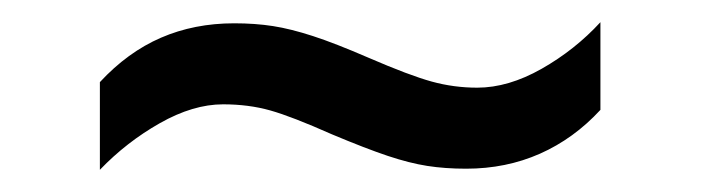

<svg xmlns="http://www.w3.org/2000/svg" viewBox="-20 -409 632 173"><path d="M70 -335Q95 -362 125 -375Q155 -388 191 -388Q210 -388 226 -385.5Q242 -383 262 -376.5Q282 -370 312 -357Q349 -341 369 -335.5Q389 -330 410 -330Q438 -330 468 -347Q498 -364 521 -389V-310Q497 -284 466.5 -270.5Q436 -257 400 -257Q381 -257 365 -259.5Q349 -262 329.5 -268.5Q310 -275 279 -288Q243 -304 223.5 -309.5Q204 -315 181 -315Q154 -315 124 -298Q94 -281 70 -256Z"/></svg>

Font: ukorean25
Style: Book
Weight: 400
Designer: Jelle Bosma - Monotype Design Team
Foundry: Monotype Imaging Inc.
Version: Version 2.003